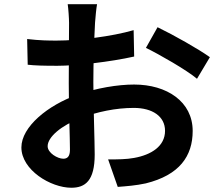

<svg xmlns="http://www.w3.org/2000/svg" viewBox="-20 -832 1040 903"><path d="M436.5 -812.3H298.4C301.4 -794.2 304.8 -744.8 304.8 -724.2C304.8 -678.8 303.4 -554.3 303.4 -440.6C303.4 -319.3 309 -180.3 309 -128C309 -93.9 295.2 -85.5 277.4 -85.5C251.1 -85.5 204.1 -112.6 204.1 -144.3C204.1 -187.7 268.6 -241.9 358 -275.9C436.2 -306.1 524.7 -324.5 609.3 -324.5C696.5 -324.5 756.2 -285 756.2 -216.8C756.2 -144.3 691.6 -103.8 610.8 -89.3C576.1 -82.6 532.7 -82.1 488.5 -82.3L533.8 47C574.5 43.9 619.3 40.5 665.4 30.5C824.3 -8.7 886.2 -97.9 886.2 -216.2C886.2 -354.1 764.7 -434.4 610.9 -434.4C534.9 -434.4 433.8 -418.1 344.5 -386.4C205.1 -337.5 80.6 -235.5 80.6 -138.6C80.6 -32.8 218.2 51 315.5 51C381.1 51 425.4 18 425.4 -105.6C425.4 -163.3 419 -336.8 419 -445.2C419 -538.9 422.9 -646.6 427 -725.4C428.8 -750.5 432.9 -793.7 436.5 -812.3ZM721 -704 666.3 -606.9C728.4 -576.7 858.9 -502 906.5 -461.5L967.1 -563.1C914 -601.2 797.9 -666.8 721 -704ZM107.7 -648.5 110.3 -527.6C144 -523.8 183.2 -522.6 249.7 -522.6C337.5 -522.6 498.3 -540.8 611 -566.1L608.5 -690.2C505.4 -660.2 349.7 -641.1 245.8 -641.1C209.5 -641.1 166.5 -641.5 107.7 -648.5Z"/></svg>

Font: Source Han Sans JP VF
Style: Regular
Weight: 250
Designer: Ryoko NISHIZUKA 西塚涼子 (kana, bopomofo & ideographs); Paul D. Hunt (Latin, Greek & Cyrillic); Sandoll Communications 산돌커뮤니
Foundry: Adobe
Version: Version 2.004;hotconv 1.0.118;makeotfexe 2.5.65603